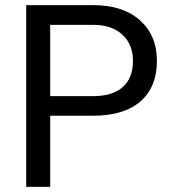

<svg xmlns="http://www.w3.org/2000/svg" viewBox="-20 -731 671 751"><path d="M176.3 -278.3V0H82.5V-710.9H344.7Q461.4 -710.9 527.6 -651.4Q593.8 -591.8 593.8 -493.7Q593.8 -390.1 529.1 -334.2Q464.4 -278.3 343.8 -278.3ZM176.3 -355H344.7Q419.9 -355 460 -390.4Q500 -425.8 500 -492.7Q500 -556.2 460 -594.2Q419.9 -632.3 350.1 -633.8H176.3Z"/></svg>

Font: RobotoInd
Style: Regular
Weight: 400
Designer: Google
Version: Version 2.001101; 2014